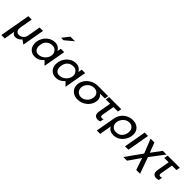

<svg xmlns="http://www.w3.org/2000/svg" viewBox="282 -2317 4006 4006"><g transform="rotate(45 2285.0 -314.5)"><path d="M-10 183 109 -493H209L159 -211Q156 -192 156 -175Q156 -126 181.5 -101.5Q207 -77 245 -77Q299 -77 340.5 -111.5Q382 -146 393 -211L443 -493H543L456 0L366 -64Q340 -31 303.5 -10.5Q267 10 228 10Q193 10 168 -7.5Q143 -25 132 -59L90 183Z M898 -419Q959 -419 996.5 -378.5Q1034 -338 1034 -278Q1034 -264 1031 -247Q1023 -201 992 -161.5Q961 -122 916 -98Q871 -74 822 -74Q764 -74 734 -110.5Q704 -147 704 -207Q704 -228 709 -256Q722 -333 773.5 -376Q825 -419 898 -419ZM1169 -492H1069L1054 -409Q1026 -456 987.5 -480Q949 -504 892 -504Q821 -504 760.5 -469Q700 -434 660 -375Q620 -316 607 -246Q603 -223 603 -195Q603 -136 626.5 -89.5Q650 -43 695 -16Q740 11 801 11Q860 11 909.5 -14Q959 -39 997 -85L1082 0ZM912 -657H983L1168 -812H1032Z M1516 -419Q1577 -419 1614.5 -378.5Q1652 -338 1652 -278Q1652 -264 1649 -247Q1641 -201 1610 -161.5Q1579 -122 1534 -98Q1489 -74 1440 -74Q1382 -74 1352 -110.5Q1322 -147 1322 -207Q1322 -228 1327 -256Q1340 -333 1391.5 -376Q1443 -419 1516 -419ZM1787 -492H1687L1672 -409Q1644 -456 1605.5 -480Q1567 -504 1510 -504Q1439 -504 1378.5 -469Q1318 -434 1278 -375Q1238 -316 1225 -246Q1221 -223 1221 -195Q1221 -136 1244.5 -89.5Q1268 -43 1313 -16Q1358 11 1419 11Q1478 11 1527.5 -14Q1577 -39 1615 -85L1700 0Z M2374 -276Q2374 -258 2371 -238Q2359 -169 2314.5 -112Q2270 -55 2203.5 -22Q2137 11 2060 11Q1994 11 1943 -16.5Q1892 -44 1864.5 -91Q1837 -138 1837 -196Q1837 -219 1841 -239Q1853 -305 1897 -363Q1941 -421 2011.5 -456.5Q2082 -492 2168 -492H2467L2452 -408H2309Q2342 -385 2358 -350.5Q2374 -316 2374 -276ZM2271 -240Q2275 -259 2275 -279Q2275 -337 2238 -372.5Q2201 -408 2137 -408Q2088 -408 2046 -385.5Q2004 -363 1977 -325Q1950 -287 1941 -241Q1939 -232 1939 -213Q1939 -175 1956 -143.5Q1973 -112 2004.5 -93Q2036 -74 2076 -74Q2148 -74 2202 -121.5Q2256 -169 2271 -240Z M2853 -492 2838 -408H2706L2658 -137Q2656 -121 2656 -115Q2656 -74 2696 -74Q2721 -74 2739 -86L2725 -3Q2692 11 2659 11Q2611 11 2583.5 -16Q2556 -43 2556 -92Q2556 -109 2559 -128L2608 -408H2480L2495 -492Z M3302 -247Q3304 -257 3304 -278Q3304 -339 3268.5 -378Q3233 -417 3170 -417Q3124 -417 3083 -394.5Q3042 -372 3013.5 -331.5Q2985 -291 2976 -241Q2973 -225 2973 -210Q2973 -150 3011.5 -112Q3050 -74 3113 -74Q3193 -74 3242 -123Q3291 -172 3302 -247ZM3188 -504Q3253 -504 3302.5 -478.5Q3352 -453 3379.5 -406.5Q3407 -360 3407 -298Q3407 -277 3402 -247Q3389 -177 3349 -118.5Q3309 -60 3248 -25Q3187 10 3116 10Q3004 10 2952 -81L2906 183H2806L2882 -247Q2895 -322 2939 -380.5Q2983 -439 3048.5 -471.5Q3114 -504 3188 -504Z M3643 -492H3543L3456 0H3556Z M3917 -271 3832 -491H3719L3845 -176L3589 183H3697L3880 -81L3970 183H4083L3953 -180L4190 -491H4081Z M4580 -492 4565 -408H4433L4385 -137Q4383 -121 4383 -115Q4383 -74 4423 -74Q4448 -74 4466 -86L4452 -3Q4419 11 4386 11Q4338 11 4310.5 -16Q4283 -43 4283 -92Q4283 -109 4286 -128L4335 -408H4207L4222 -492Z"/></g></svg>

Font: Geom
Style: Italic
Weight: 400
Italic angle: -10°
Version: Version 1.102